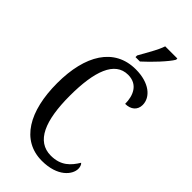

<svg xmlns="http://www.w3.org/2000/svg" viewBox="-288 -998 1074 1074"><g transform="rotate(45 249.0 -460.5)"><path d="M251 -784V-771H286C334 -814 402 -886 422 -921V-931H326C311 -886 279 -835 251 -784ZM291 10C416 10 467 -58 467 -103C467 -118 462 -132 454 -138C424 -89 386 -46 306 -46C192 -46 144 -162 144 -358C144 -552 187 -672 292 -672C369 -672 395 -609 395 -545C440 -545 469 -570 469 -610C469 -671 408 -724 301 -724C131 -724 44 -579 44 -358C44 -137 129 10 291 10Z"/></g></svg>

Font: Noto Serif Armenian ExtraCondensed
Style: Regular
Weight: 400
Width: 2
Designer: Monotype Design Team
Foundry: Monotype Imaging Inc.
Version: Version 2.008